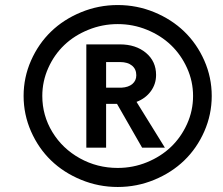

<svg xmlns="http://www.w3.org/2000/svg" viewBox="-20 -724 882 758"><path d="M589.1 -14.2Q520.5 14.2 444.8 14.2Q369.1 14.2 300.3 -14.2Q231.4 -42.5 181.6 -90.6Q131.8 -138.7 102.5 -205.3Q73.2 -272 73.2 -345.2Q73.2 -418.5 102.5 -484.9Q131.8 -551.3 181.6 -599.4Q231.4 -647.5 300.3 -675.8Q369.1 -704.1 444.8 -704.1Q520.5 -704.1 589.1 -675.8Q657.7 -647.5 707.5 -599.4Q757.3 -551.3 786.6 -484.9Q815.9 -418.5 815.9 -345.2Q815.9 -272 786.6 -205.3Q757.3 -138.7 707.5 -90.6Q657.7 -42.5 589.1 -14.2ZM444.8 -61Q505.4 -61 560.3 -83.5Q615.2 -106 655 -144Q694.8 -182.1 718.5 -234.6Q742.2 -287.1 742.2 -345.2Q742.2 -402.8 718.5 -455.3Q694.8 -507.8 655 -545.9Q615.2 -584 560.3 -606.4Q505.4 -628.9 444.8 -628.9Q384.3 -628.9 328.9 -606.4Q273.4 -584 233.6 -545.9Q193.8 -507.8 170.4 -455.3Q147 -402.8 147 -345.2Q147 -268.1 186.8 -202.6Q226.6 -137.2 295.2 -99.1Q363.8 -61 444.8 -61ZM320.8 -141.1V-548.8H453.1Q516.1 -548.8 556.2 -515.4Q596.2 -481.9 596.2 -428.2Q596.2 -392.1 575.4 -363.8Q554.7 -335.4 519 -321.8L630.9 -141.1H541L441.9 -314H420.9H398.9V-141.1ZM398.9 -377.9H460Q487.3 -379.4 502.7 -392.6Q518.1 -405.8 518.1 -426.8Q518.1 -451.2 501 -465.1Q483.9 -479 454.1 -479H398.9Z"/></svg>

Font: HK Grotesk Legacy
Style: Bold Italic
Weight: 700
Italic angle: -13°
Designer: Alfredo Marco Pradil
Foundry: Hanken Design Co.
Version: Version 2.022;PS 002.022;hotconv 1.0.88;makeotf.lib2.5.64775